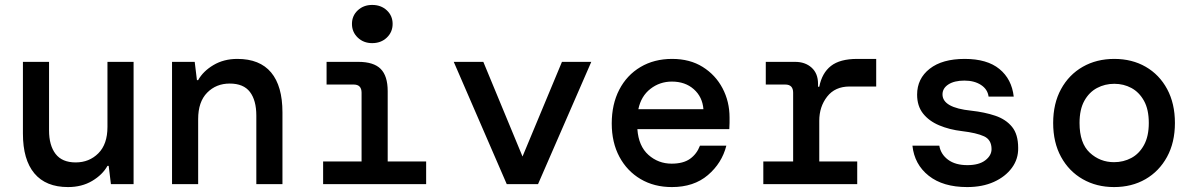

<svg xmlns="http://www.w3.org/2000/svg" viewBox="-20 -747 4840 779"><path d="M256 12Q166 12 119.5 -43.5Q73 -99 73 -205V-496H179V-218Q179 -157 205.5 -122.5Q232 -88 287 -88Q342 -88 379 -125Q416 -162 416 -232V-496H522V0H430L421 -74H416Q396 -38 354 -13Q312 12 256 12Z M678 0V-496H770L779 -422H784Q804 -458 846 -483Q888 -508 943 -508Q1034 -508 1080 -453Q1126 -398 1126 -291V0H1020V-278Q1020 -340 994 -374Q968 -408 912 -408Q857 -408 820.5 -371Q784 -334 784 -264V0Z M1490 -572Q1455 -572 1431.5 -594.5Q1408 -617 1408 -650Q1408 -683 1431.5 -705Q1455 -727 1490 -727Q1526 -727 1549.5 -705Q1573 -683 1573 -650Q1573 -617 1549.5 -594.5Q1526 -572 1490 -572ZM1291 0V-92H1447V-371Q1447 -404 1415 -404H1305V-496H1434Q1496 -496 1524.5 -467.5Q1553 -439 1553 -377V-92H1709V0Z M2036 0 1821 -496H1941L2100 -112L2260 -496H2379L2163 0Z M2706 12Q2634 12 2579 -20.5Q2524 -53 2493 -111Q2462 -169 2462 -246Q2462 -324 2492.5 -383Q2523 -442 2578.5 -475Q2634 -508 2707 -508Q2779 -508 2831 -475.5Q2883 -443 2911.5 -389Q2940 -335 2940 -270Q2940 -260 2940 -248.5Q2940 -237 2939 -223H2566Q2571 -154 2611 -118.5Q2651 -83 2705 -83Q2752 -83 2779.5 -102.5Q2807 -122 2820 -156H2927Q2909 -85 2852 -36.5Q2795 12 2706 12ZM2706 -416Q2657 -416 2619 -386.5Q2581 -357 2570 -304H2834Q2830 -354 2795 -385Q2760 -416 2706 -416Z M3077 0V-92H3198V-371Q3198 -404 3166 -404H3087V-496H3206Q3247 -496 3273 -472.5Q3299 -449 3299 -407V-395H3304Q3315 -451 3351.5 -479.5Q3388 -508 3458 -508H3535V-396H3427Q3368 -396 3336 -355Q3304 -314 3304 -257V-92H3458V0Z M3904 12Q3806 12 3748 -34Q3690 -80 3682 -156H3791Q3797 -121 3826.5 -99Q3856 -77 3905 -77Q3952 -77 3977.5 -96.5Q4003 -116 4003 -142Q4003 -180 3972.5 -194Q3942 -208 3883 -215Q3832 -221 3790.5 -238.5Q3749 -256 3725 -286.5Q3701 -317 3701 -363Q3701 -428 3752 -468Q3803 -508 3894 -508Q3985 -508 4035 -467Q4085 -426 4093 -355H3991Q3987 -385 3960 -402.5Q3933 -420 3893 -420Q3852 -420 3828 -404.5Q3804 -389 3804 -364Q3804 -310 3920 -298Q3975 -292 4018 -277.5Q4061 -263 4086 -232.5Q4111 -202 4111 -147Q4112 -102 4085.5 -66Q4059 -30 4012.5 -9Q3966 12 3904 12Z M4500 12Q4429 12 4373 -20Q4317 -52 4285 -110.5Q4253 -169 4253 -248Q4253 -327 4285 -385.5Q4317 -444 4373 -476Q4429 -508 4501 -508Q4573 -508 4628.5 -476Q4684 -444 4715.5 -385.5Q4747 -327 4747 -248Q4747 -169 4715 -110.5Q4683 -52 4627.5 -20Q4572 12 4500 12ZM4500 -89Q4538 -89 4570 -106Q4602 -123 4621.5 -158.5Q4641 -194 4641 -248Q4641 -303 4621.5 -338Q4602 -373 4570.5 -390Q4539 -407 4501 -407Q4463 -407 4431 -390Q4399 -373 4379.5 -338Q4360 -303 4360 -248Q4360 -166 4401.5 -127.5Q4443 -89 4500 -89Z"/></svg>

Font: DM Mono Medium
Style: Regular
Weight: 500
Designer: Colophon Foundry
Foundry: Colophon Foundry
Version: Version 1.000; ttfautohint (v1.8.2.53-6de2)